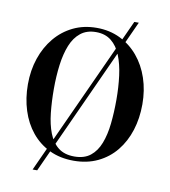

<svg xmlns="http://www.w3.org/2000/svg" viewBox="-98 -913 968 1096"><g transform="rotate(10 386.0 -365.0)"><path d="M165.5 100 591 -830.5H617L192 100ZM386.5 10Q308 10 246.5 -19.5Q185 -49 142 -101.5Q99 -154 76.8 -224Q54.5 -294 54.5 -375Q54.5 -456 78.2 -526Q102 -596 145.8 -648.5Q189.5 -701 250.5 -730.5Q311.5 -760 386.5 -760Q461 -760 522 -730.5Q583 -701 627 -648.5Q671 -596 694.5 -526Q718 -456 718 -375Q718 -294 695.8 -224Q673.5 -154 630.8 -101.5Q588 -49 526.2 -19.5Q464.5 10 386.5 10ZM386.5 -14.5Q444 -14.5 479.5 -42.8Q515 -71 534.2 -120.8Q553.5 -170.5 560.5 -236Q567.5 -301.5 567.5 -375Q567.5 -448.5 559 -514Q550.5 -579.5 530.5 -629.2Q510.5 -679 475.2 -707.2Q440 -735.5 386.5 -735.5Q333 -735.5 297.5 -707.2Q262 -679 242 -629.2Q222 -579.5 213.5 -514Q205 -448.5 205 -375Q205 -301.5 212 -236Q219 -170.5 238.2 -120.8Q257.5 -71 293.2 -42.8Q329 -14.5 386.5 -14.5Z"/></g></svg>

Font: Bodoni Moda SC 9pt SemiBold
Style: Regular
Weight: 600
Designer: Owen Earl
Foundry: indestructible type
Version: Version 2.005